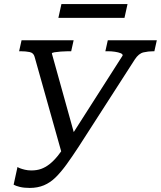

<svg xmlns="http://www.w3.org/2000/svg" viewBox="-20 -908 791 944"><path d="M367 -187Q335 -138 307.5 -100Q280 -62 253.5 -36Q227 -10 196 3Q165 16 126 16Q98 16 77.5 11Q57 6 47 0L66 -87Q70 -84 79 -80.5Q88 -77 102.5 -73.5Q117 -70 134 -70Q161 -70 182 -77.5Q203 -85 223 -100.5Q243 -116 263.5 -141Q284 -166 307 -203L583 -635Q584 -642 573 -646.5Q562 -651 545 -653.5Q528 -656 512 -656H498L510 -710H751L739 -656H734Q709 -656 685.5 -650.5Q662 -645 643 -616ZM353 -221 289 -135 150 -629Q145 -648 126 -652Q107 -656 83 -656H74L86 -710H342L330 -656H313Q297 -656 279 -654.5Q261 -653 248 -651Q235 -649 235 -645ZM282 -888H607L592 -820H267Z"/></svg>

Font: Roboto Serif
Style: Italic
Weight: 400
Italic angle: -10°
Designer: Greg Gazdowicz
Foundry: Commercial Type
Version: Version 1.008